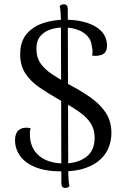

<svg xmlns="http://www.w3.org/2000/svg" viewBox="-20 -799 595 910"><path d="M289.6 91.7Q270.9 91.7 270.9 69.7L268.9 -683.7Q268.9 -746.7 262.9 -770.7Q266.8 -773.7 271 -776.2Q275.2 -778.7 282.6 -778.7Q301.3 -778.7 301.3 -756.7L303.3 -3.3Q303.3 59.7 309.3 83.7Q305.8 86.7 301.4 89.2Q297 91.7 289.6 91.7ZM274.6 13.4Q196.8 13.4 147.6 -6.7Q98.4 -26.8 74.8 -60.7Q51.2 -94.6 51.2 -134.6Q51.2 -153.8 58 -168.3Q64.7 -182.7 80.8 -189.5Q96.9 -196.3 124.8 -192Q122.3 -182.7 121.7 -172.5Q121.2 -162.2 122.1 -149.8Q124.4 -112.5 143.9 -84Q163.4 -55.6 198.7 -40Q234.1 -24.3 282.8 -24.3Q346.7 -24.3 387.6 -54.5Q428.5 -84.6 428.5 -145.8Q428.5 -185.7 410 -214.5Q391.5 -243.2 355.8 -268.5Q320.2 -293.7 268.2 -321.9Q210.7 -354.6 167.4 -384.3Q124.1 -414.1 99.9 -451.5Q75.7 -489 75.7 -542.2Q75.7 -600.7 104.9 -636.5Q134.2 -672.2 182.7 -688.9Q231.3 -705.5 288.3 -705.5Q376.8 -705.5 432 -673.3Q487.2 -641 487.2 -582Q487.2 -564 478.7 -551.5Q470.2 -538.9 446.9 -535.8Q434.2 -532.2 416.5 -536.2Q419.1 -547.3 418.5 -558Q417.8 -568.6 415.5 -577.8Q413.2 -607.1 395.4 -627.1Q377.6 -647.2 347.9 -658Q318.2 -668.8 279.8 -668.8Q249.6 -668.8 220.3 -659.6Q191.1 -650.5 171.8 -628.4Q152.5 -606.4 152.5 -566.9Q152.5 -527.2 172.2 -498.7Q191.9 -470.2 228.1 -446.3Q264.3 -422.5 312.9 -395.5Q367.5 -366.7 411.4 -335.4Q455.4 -304.2 481.7 -264.1Q508 -224 508 -168.4Q508 -134.4 495.8 -101.9Q483.5 -69.4 455.9 -43.5Q428.3 -17.6 383.7 -2.1Q339 13.4 274.6 13.4Z"/></svg>

Font: Arima Thin
Style: Regular
Weight: 100
Designer: Joana Correia and Natanael Gama
Foundry: NDISCOVER
Version: Version 1.101;gftools[0.9.23]